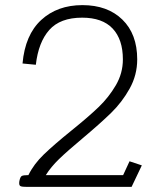

<svg xmlns="http://www.w3.org/2000/svg" viewBox="-20 -730 629 750"><path d="M55 -14Q55 -20 56 -24Q59 -39 65 -42.5Q71 -46 91 -46Q112 -89 151.5 -127Q191 -165 259 -220Q326 -274 365.5 -312Q405 -350 432.5 -397Q460 -444 460 -498Q460 -576 420 -618.5Q380 -661 301 -661Q215 -661 172.5 -613Q130 -565 120 -477L68 -482Q78 -594 141 -652Q204 -710 302 -710Q400 -710 458 -653.5Q516 -597 516 -498Q516 -437 486.5 -384Q457 -331 414.5 -289.5Q372 -248 303 -190Q242 -139 210.5 -108.5Q179 -78 159 -46H461L486 -100L534 -84L494 0H85Q67 0 61 -2.5Q55 -5 55 -14Z"/></svg>

Font: Niramit ExtraLight
Style: Regular
Weight: 200
Designer: Katatrad Aksorn Co.,Ltd.
Foundry: Cadson Demak Co.,Ltd.
Version: Version 1.000; ttfautohint (v1.6)